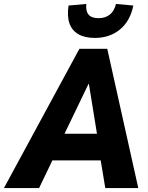

<svg xmlns="http://www.w3.org/2000/svg" viewBox="-73 -952 747 972"><path d="M-53 0 329 -705H470L627 0H460L427 -199L475 -140H140L221 -200L125 0ZM375 -527 232 -230 216 -275H441L425 -231L377 -527ZM407 -760Q356 -760 323.5 -779Q291 -798 278.5 -834Q266 -870 274 -924L364 -932Q360 -897 375 -878.5Q390 -860 426 -860Q461 -860 483.5 -878.5Q506 -897 514 -932L602 -924Q586 -845 534 -802.5Q482 -760 407 -760Z"/></svg>

Font: Nunito Sans 10pt Condensed Black
Style: Italic
Weight: 900
Width: 3
Italic angle: -9°
Designer: Vernon Adams
Foundry: Vernon Adams
Version: Version 3.101;gftools[0.9.27]